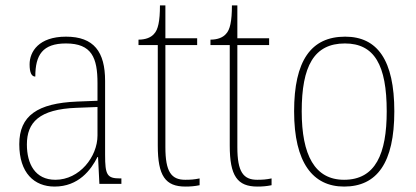

<svg xmlns="http://www.w3.org/2000/svg" viewBox="-20 -677 1531 707"><path d="M181 10C269 10 315 -51 339 -99H341L346 0H427V-20H422C374 -20 367 -33 367 -107V-379C367 -486 326 -542 223 -542C123 -542 89 -487 89 -440C89 -410 96 -395 110 -395C110 -475 137 -517 223 -517C318 -517 339 -464 339 -371V-306L264 -303C118 -297 51 -251 51 -146C51 -40 106 10 181 10ZM184 -15C109 -15 79 -74 79 -145C79 -226 124 -275 262 -280L339 -283V-178C339 -100 273 -15 184 -15Z M663 10C679 10 696 9 715 5V-20C695 -16 682 -15 662 -15C611 -15 589 -44 589 -135V-511H706V-536H589V-657H569C569 -599 562 -567 547 -552C536 -539 516 -531 490 -531V-511H561V-141C561 -29 589 10 663 10Z M928 10C944 10 961 9 980 5V-20C960 -16 947 -15 927 -15C876 -15 854 -44 854 -135V-511H971V-536H854V-657H834C834 -599 827 -567 812 -552C801 -539 781 -531 755 -531V-511H826V-141C826 -29 854 10 928 10Z M1247 10C1368 10 1432 -77 1432 -267C1432 -455 1370 -542 1251 -542C1125 -542 1063 -453 1063 -267C1063 -78 1132 10 1247 10ZM1247 -15C1139 -15 1091 -106 1091 -267C1091 -433 1136 -517 1250 -517C1359 -517 1404 -437 1404 -267C1404 -111 1363 -15 1247 -15Z"/></svg>

Font: Noto Serif Devanagari SemiCondensed Thin
Style: Regular
Weight: 100
Width: 4
Designer: Universal Thirst, Indian Type Foundry and the Monotype Design Team
Foundry: Monotype Imaging Inc.
Version: Version 2.004